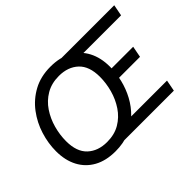

<svg xmlns="http://www.w3.org/2000/svg" viewBox="-133 -1034 1348 1348"><g transform="rotate(-45 541.0 -360.0)"><path d="M364 12Q270 12 204 -24.5Q138 -61 103 -127.5Q68 -194 68 -284Q68 -362 92.5 -441Q117 -520 166.5 -586Q216 -652 289.5 -692Q363 -732 460 -732Q554 -732 620 -695.5Q686 -659 721 -592.5Q756 -526 756 -436Q756 -374 740.5 -310Q725 -246 694 -188.5Q663 -131 616 -85.5Q569 -40 506 -14Q443 12 364 12ZM368 -76Q442 -76 496 -108Q550 -140 585.5 -193Q621 -246 638.5 -309.5Q656 -373 656 -436Q656 -541 601 -592.5Q546 -644 456 -644Q383 -644 328.5 -612Q274 -580 238.5 -527Q203 -474 185.5 -410.5Q168 -347 168 -284Q168 -179 223 -127.5Q278 -76 368 -76ZM452 0 468 -84H970L954 0ZM664 -336 680 -420H970L954 -336ZM584 -636 520 -720H1082L1066 -636Z"/></g></svg>

Font: Kufam
Style: Italic
Weight: 400
Italic angle: -11°
Designer: Artur Schmal
Foundry: Original Type
Version: Version 1.301; ttfautohint (v1.8.3)